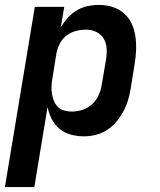

<svg xmlns="http://www.w3.org/2000/svg" viewBox="-31 -548 651 783"><path d="M-11 215 111 -520H231L217 -438Q230 -458 246 -476Q262 -494 282.5 -506Q303 -518 326 -523Q349 -528 371 -528Q400 -528 426.5 -520Q453 -512 473.5 -494.5Q494 -477 505.5 -452.5Q517 -428 521 -400.5Q525 -373 524 -344.5Q523 -316 518 -287L502 -187Q498 -163 491 -139.5Q484 -116 472 -93.5Q460 -71 443.5 -51.5Q427 -32 405.5 -18Q384 -4 359.5 2Q335 8 311 8Q284 8 258 1Q232 -6 212 -22.5Q192 -39 180 -62.5Q168 -86 163 -112L109 215ZM261 -93Q283 -93 305 -100Q327 -107 344.5 -123Q362 -139 371.5 -160.5Q381 -182 384 -203L401 -303Q405 -326 404 -348.5Q403 -371 392.5 -389.5Q382 -408 362.5 -417.5Q343 -427 320 -427Q300 -427 279.5 -422Q259 -417 241 -403.5Q223 -390 213 -370.5Q203 -351 199 -330L183 -230Q180 -214 179 -198Q178 -182 180.5 -167Q183 -152 188.5 -137.5Q194 -123 204.5 -112.5Q215 -102 230 -97.5Q245 -93 261 -93Z"/></svg>

Font: Iosevka Extended
Style: Bold Italic
Weight: 700
Width: 7
Italic angle: -9°
Monospace: yes
Designer: Belleve Invis
Foundry: Belleve Invis
Version: Version 32.5.0; ttfautohint (v1.8.4)